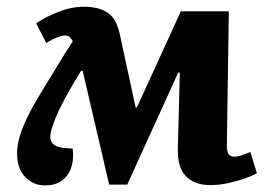

<svg xmlns="http://www.w3.org/2000/svg" viewBox="-20 -549 807 584"><path d="M367 12.5H312L231.5 -333.5H226.5Q207.5 -303 192.8 -277Q178 -251 167.3 -229.8Q156.5 -208.5 149 -190Q141.5 -171.5 137 -156Q129 -131 136.8 -117.3Q144.5 -103.5 169.5 -99.5L201 -97Q207 -46.5 184.5 -15.8Q162 15 117 15Q81.5 15 56.7 -10.5Q32 -36 32 -82Q32 -107 40.2 -134.8Q48.5 -162.5 64.7 -195.5Q81 -228.5 106 -269.5Q117 -287.5 128.5 -306Q140 -324.5 151.5 -343.8Q163 -363 175.5 -383Q188 -403 201.5 -423.5Q196 -433.5 190.5 -437.2Q185 -441 176.5 -441Q168.5 -441 154.8 -435.7Q141 -430.5 120.5 -418.5L90 -478Q118 -497.5 157.8 -513Q197.5 -528.5 236 -528.5Q280 -528.5 307.5 -510.3Q335 -492 345 -442L392.5 -222.5H396.5L530 -514.5H676L670 -107.5Q669.5 -89 675 -80.8Q680.5 -72.5 693 -72.5Q702 -72.5 712.5 -75.8Q723 -79 741.5 -86.5L761.5 -22Q748 -14.5 724.8 -6.3Q701.5 2 674 8Q646.5 14 620 14Q570.5 14 544.5 -14Q518.5 -42 521 -101L527 -328H522Z"/></svg>

Font: Literata
Style: Italic
Weight: 400
Italic angle: -2°
Designer: Latin by Veronika Burian and Jose Scaglione. Greek by Irene Vlachou. Cyrillic by Vera Evstafieva
Foundry: TypeTogether
Version: Version 3.103;gftools[0.9.29]